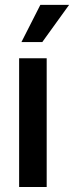

<svg xmlns="http://www.w3.org/2000/svg" viewBox="-20 -749 297 769"><path d="M56.6 0H167V-515.6H56.6ZM65.9 -580.6H149.4L256.8 -729.5H141.6Z"/></svg>

Font: Raveo Display Display Medium
Style: Regular
Weight: 500
Designer: Jakub Foglar, Rasmus Andersson (Inter)
Foundry: Jakubfoglar.com
Version: Version 1.100;Glyphs 3.2.3 (3260)